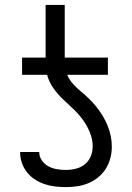

<svg xmlns="http://www.w3.org/2000/svg" viewBox="-20 -755 540 783"><path d="M249 8Q227 8 205 5.5Q183 3 162 -4Q141 -11 122.5 -23Q104 -35 90.5 -52Q77 -69 69.5 -90Q62 -111 62 -133V-135H140V-134Q140 -116 151 -100.5Q162 -85 178 -76.5Q194 -68 212 -65Q230 -62 249 -62Q269 -62 289.5 -67Q310 -72 326 -85Q342 -98 350 -117.5Q358 -137 358 -158Q358 -187 346.5 -215Q335 -243 317.5 -267Q300 -291 278.5 -311Q257 -331 235.5 -351.5Q214 -372 197 -396.5Q180 -421 172 -450H70V-520H166V-735H244V-520H420V-450H254Q263 -429 278 -412.5Q293 -396 310 -382Q327 -368 343 -352.5Q359 -337 373 -319.5Q387 -302 398.5 -283Q410 -264 418.5 -243.5Q427 -223 431.5 -201Q436 -179 436 -156Q436 -133 430 -110Q424 -87 411.5 -67Q399 -47 380.5 -32Q362 -17 340.5 -8Q319 1 295.5 4.5Q272 8 249 8Z"/></svg>

Font: Iosevka Term Curly
Style: Regular
Weight: 400
Designer: Belleve Invis
Foundry: Belleve Invis
Version: Version 32.3.0